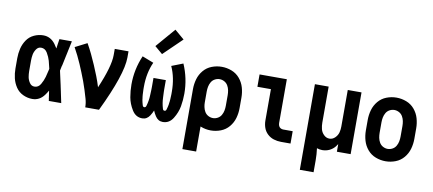

<svg xmlns="http://www.w3.org/2000/svg" viewBox="-82 -1099 3664 1623"><g transform="rotate(10 1750.0 -287.0)"><path d="M218 8Q177 8 138.5 -10Q100 -28 76.5 -63Q53 -98 43.5 -138.5Q34 -179 34 -220V-310Q34 -351 43.5 -391.5Q53 -432 76.5 -467Q100 -502 138.5 -520Q177 -538 218 -538Q281 -538 322 -483Q334 -466 345 -448L346 -453L347 -463L348 -468L349 -477Q353 -504 357 -530H464L461 -516L459 -506L458 -502L456 -492L449 -459L447 -450L446 -445L444 -435L438 -407L436 -398L430 -369L428 -360L426 -350L419 -317L416 -308L411 -284L408 -269Q410 -258 413 -246L415 -237Q425 -192 435 -147L437 -137L440 -123L446 -95L448 -85Q456 -47 464 -9L466 0H359L358 -10L356 -19L355 -29L354 -34L353 -43L352 -48L350 -62L349 -67L348 -77L346 -86Q335 -66 321 -47Q281 8 218 8ZM218 -98Q252 -98 271 -131Q290 -164 299 -196.5Q308 -229 315 -262L316 -269Q309 -302 300 -334Q291 -366 271.5 -399Q252 -432 218 -432Q192 -432 176.5 -409Q161 -386 156.5 -361Q152 -336 152 -310V-220Q152 -194 156.5 -169Q161 -144 176.5 -121Q192 -98 218 -98Z M672 0Q672 -37 661.5 -73Q651 -109 640 -144.5Q629 -180 616 -215Q603 -250 589 -284.5Q575 -319 560.5 -353Q546 -387 529.5 -420Q513 -453 495 -486L597 -538Q621 -496 641.5 -453Q662 -410 681 -366Q700 -322 717.5 -277Q735 -232 749 -186Q832 -379 832 -477V-530H950V-477Q950 -332 790 0Z M1162 8Q1106 8 1074 -44Q1042 -96 1032.5 -150Q1023 -204 1023 -259Q1023 -389 1075 -509L1173 -471Q1130 -377 1130 -257Q1130 -246 1130 -235L1131 -213L1132 -190Q1133 -179 1134 -168L1135 -164L1136 -155L1137 -146Q1139 -135 1141.5 -124.5Q1144 -114 1148 -101Q1152 -88 1163 -88Q1175 -88 1179 -101.5Q1183 -115 1185.5 -126Q1188 -137 1190 -149L1193 -172Q1194 -184 1194.5 -195.5Q1195 -207 1195.5 -218.5Q1196 -230 1196.5 -241.5Q1197 -253 1197 -265V-345H1303V-265Q1303 -253 1303.5 -241.5Q1304 -230 1304.5 -218.5Q1305 -207 1305.5 -195.5Q1306 -184 1307 -172L1310 -149Q1312 -137 1314.5 -126Q1317 -115 1321 -101.5Q1325 -88 1337 -88Q1348 -88 1352 -101Q1356 -114 1358.5 -124.5Q1361 -135 1363 -146L1364 -155L1365 -164L1366 -168Q1367 -179 1368 -190L1369 -213L1370 -235Q1370 -246 1370 -257Q1370 -377 1327 -471L1425 -509Q1477 -389 1477 -259Q1477 -204 1467.5 -150Q1458 -96 1426 -44Q1394 8 1338 8Q1298 8 1274 -29Q1259 -52 1250 -75Q1241 -52 1226 -29Q1202 8 1162 8ZM1233 -556 1166 -613 1309 -779 1391 -709Z M1542 205V-310Q1542 -354 1554 -396Q1566 -438 1594.5 -472Q1623 -506 1664.5 -522Q1706 -538 1750 -538Q1794 -538 1835.5 -522Q1877 -506 1905.5 -472Q1934 -438 1946 -396Q1958 -354 1958 -310V-220Q1958 -176 1946 -134Q1934 -92 1905.5 -58Q1877 -24 1835.5 -8Q1794 8 1750 8Q1706 8 1665 -8L1660 -10V205ZM1750 -98Q1771 -98 1790.5 -108.5Q1810 -119 1821 -138Q1832 -157 1836 -178Q1840 -199 1840 -220V-310Q1840 -331 1836 -352Q1832 -373 1821 -392Q1810 -411 1790.5 -421.5Q1771 -432 1750 -432Q1729 -432 1709.5 -421.5Q1690 -411 1679 -392Q1668 -373 1664 -352Q1660 -331 1660 -310V-216Q1660 -197 1664 -178Q1668 -157 1679 -138Q1690 -119 1709.5 -108.5Q1729 -98 1750 -98ZM1542 -216V-219Z M2352 0Q2320 0 2289.5 -9.5Q2259 -19 2235.5 -41Q2212 -63 2201.5 -93Q2191 -123 2191 -155V-424H2075V-530H2309V-155Q2309 -143 2313.5 -131Q2318 -119 2329 -112.5Q2340 -106 2352 -106H2434V0Z M2550 205V-530H2668V-220Q2668 -193 2674.5 -166Q2681 -139 2702 -118.5Q2723 -98 2750 -98Q2777 -98 2798 -118.5Q2819 -139 2826 -166Q2832 -191 2832 -216V-530H2950V0H2832V-66Q2825 -54 2817 -44Q2797 -19 2768.5 -5.5Q2740 8 2708 8Q2684 8 2661 0Q2668 51 2668 103V205Z M3250 8Q3206 8 3164.5 -8Q3123 -24 3094.5 -58Q3066 -92 3054 -134Q3042 -176 3042 -220V-310Q3042 -354 3054 -396Q3066 -438 3094.5 -472Q3123 -506 3164.5 -522Q3206 -538 3250 -538Q3294 -538 3335.5 -522Q3377 -506 3405.5 -472Q3434 -438 3446 -396Q3458 -354 3458 -310V-220Q3458 -176 3446 -134Q3434 -92 3405.5 -58Q3377 -24 3335.5 -8Q3294 8 3250 8ZM3250 -98Q3271 -98 3290.5 -108.5Q3310 -119 3321 -138Q3332 -157 3336 -178Q3340 -199 3340 -220V-310Q3340 -331 3336 -352Q3332 -373 3321 -392Q3310 -411 3290.5 -421.5Q3271 -432 3250 -432Q3229 -432 3209.5 -421.5Q3190 -411 3179 -392Q3168 -373 3164 -352Q3160 -331 3160 -310V-220Q3160 -199 3164 -178Q3168 -157 3179 -138Q3190 -119 3209.5 -108.5Q3229 -98 3250 -98Z"/></g></svg>

Font: Iosevka SS01
Style: Bold
Weight: 700
Monospace: yes
Designer: Belleve Invis
Foundry: Belleve Invis
Version: 2.3.3; ttfautohint (v1.8.3)